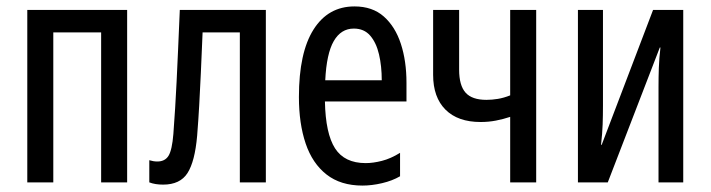

<svg xmlns="http://www.w3.org/2000/svg" viewBox="-20 -568 2213 598"><path d="M65 0V-537H376V0H295V-467H146V0Z M488 7Q463 7 445 0V-69Q458 -65 470 -65Q494 -65 505 -83Q516 -101 520 -151Q523 -193 525.5 -231.5Q528 -270 530 -313Q532 -356 534.5 -410Q537 -464 540 -537H808V0H727V-467H611Q608 -393 605.5 -339.5Q603 -286 600.5 -240.5Q598 -195 594 -145Q587 -65 564 -29Q541 7 488 7Z M1109 10Q1041 10 997 -24.5Q953 -59 932 -121Q911 -183 911 -266Q911 -404 956.5 -476Q1002 -548 1084 -548Q1140 -548 1175.5 -516.5Q1211 -485 1228.5 -431.5Q1246 -378 1246 -310V-252H992Q994 -152 1023.5 -106Q1053 -60 1119 -60Q1142 -60 1169.5 -67Q1197 -74 1226 -92V-19Q1202 -5 1170 2.5Q1138 10 1109 10ZM993 -318H1169Q1169 -362 1160.5 -398.5Q1152 -435 1133 -457Q1114 -479 1082 -479Q1042 -479 1019.5 -440Q997 -401 993 -318Z M1569 0V-204Q1548 -197 1525 -192.5Q1502 -188 1477 -188Q1406 -188 1367.5 -226.5Q1329 -265 1329 -335V-537H1410V-351Q1410 -302 1430 -279.5Q1450 -257 1495 -257Q1512 -257 1530.5 -260Q1549 -263 1569 -271V-537H1650V0Z M1780 0V-537H1858V-239Q1858 -209 1857 -180.5Q1856 -152 1852 -117H1854L2014 -537H2108V0H2031V-298Q2031 -328 2032 -357Q2033 -386 2037 -420H2035L1873 0Z"/></svg>

Font: Noto Sans ExtraCondensed
Style: Regular
Weight: 400
Width: 2
Designer: Monotype Design Team
Foundry: Monotype Imaging Inc.
Version: Version 2.013; ttfautohint (v1.8.4.7-5d5b)